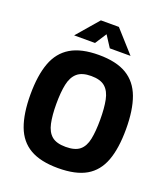

<svg xmlns="http://www.w3.org/2000/svg" viewBox="-159 -998 983 1123"><g transform="rotate(20 332.5 -437.0)"><path d="M333 12Q224 12 158.5 -26Q93 -64 64 -142Q35 -220 35 -338Q35 -457 64 -535.5Q93 -614 158.5 -653Q224 -692 333 -692Q442 -692 507 -653Q572 -614 601 -535.5Q630 -457 630 -338Q630 -218 601 -140.5Q572 -63 507.5 -25.5Q443 12 333 12ZM333 -120Q391 -120 420 -144Q449 -168 459 -217Q469 -266 469 -338Q469 -410 459 -460Q449 -510 420 -535.5Q391 -561 333 -561Q276 -561 246.5 -535.5Q217 -510 206.5 -460.5Q196 -411 196 -338Q196 -267 206.5 -218Q217 -169 246 -144.5Q275 -120 333 -120ZM157 -750 274 -886H386L508 -750H379L333 -821L287 -750Z"/></g></svg>

Font: Cairo ExtraBold
Style: Regular
Weight: 800
Designer: Mohamed Gaber, Accademia di Belle Arti di Urbino
Foundry: Kief Type Foundry, Accademia di Belle Arti di Urbino
Version: Version 3.117